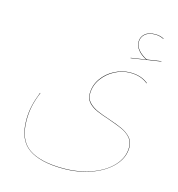

<svg xmlns="http://www.w3.org/2000/svg" viewBox="-122 -872 987 1065"><g transform="rotate(15 371.5 -339.5)"><path d="M710 -630V-628L540 -602V-604L626 -617Q594 -633 576.5 -655Q559 -677 559 -702Q559 -729 579.5 -747.5Q600 -766 639 -766Q667 -766 689 -754L688 -752Q665 -764 639 -764Q601 -764 581 -746Q561 -728 561 -702Q561 -677 579 -655.5Q597 -634 629 -618ZM374 -353Q374 -324 393 -304Q412 -284 439.5 -271.5Q467 -259 513 -244Q563 -227 592 -213.5Q621 -200 641.5 -178Q662 -156 662 -122Q662 -63 617.5 -15Q573 33 498.5 60Q424 87 338 87Q205 87 137.5 40Q70 -7 70 -121Q70 -164 78.5 -202Q87 -240 105 -286L107 -285Q88 -239 80 -201Q72 -163 72 -121Q72 -7 138.5 39Q205 85 338 85Q424 85 498 58.5Q572 32 616 -15.5Q660 -63 660 -122Q660 -155 640 -177Q620 -199 591 -212Q562 -225 513 -242Q467 -257 438.5 -269.5Q410 -282 391 -302.5Q372 -323 372 -353Q372 -401 399.5 -440.5Q427 -480 471 -502.5Q515 -525 561 -525Q623 -525 663 -492L662 -490Q622 -523 561 -523Q515 -523 472 -500.5Q429 -478 401.5 -439Q374 -400 374 -353Z"/></g></svg>

Font: FiraGO Two
Style: Regular
Weight: 100
Designer: bBox Type
Foundry: bBox Type GmbH
Version: Version 1.001